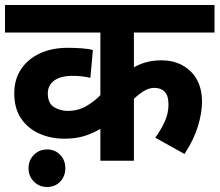

<svg xmlns="http://www.w3.org/2000/svg" viewBox="-20 -642 877 767"><path d="M837 -512H515V-373Q563 -401 625 -401Q696 -401 741.5 -357Q787 -313 787 -235Q787 -191 770.5 -137Q754 -83 717 -27L600 -92Q623 -123 638 -156Q653 -189 653 -224Q653 -261 637.5 -276Q622 -291 597 -291Q574 -291 552.5 -277Q531 -263 515 -247V0H381V-127Q348 -108 314.5 -98Q281 -88 237 -88Q182 -88 136.5 -108.5Q91 -129 64 -169Q37 -209 37 -269Q37 -325 64 -365.5Q91 -406 139 -428.5Q187 -451 250 -451Q278 -451 306.5 -449Q335 -447 351 -442L341 -331Q309 -339 270 -339Q223 -339 197 -320.5Q171 -302 171 -269Q171 -229 196 -214Q221 -199 250 -199Q292 -199 324.5 -218Q357 -237 381 -262V-512H0V-622H837ZM94 30Q94 -2 115.5 -23.5Q137 -45 168 -45Q200 -45 220.5 -23.5Q241 -2 241 30Q241 62 220.5 83.5Q200 105 168 105Q137 105 115.5 83.5Q94 62 94 30Z"/></svg>

Font: RS Noto Sans
Style: Bold
Weight: 700
Designer: Monotype Design Team
Foundry: Monotype Imaging Inc.
Version: Version 3.10